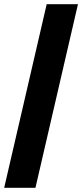

<svg xmlns="http://www.w3.org/2000/svg" viewBox="-33 -733 394 921"><path d="M341 -713 137 168H-13L191 -713Z"/></svg>

Font: Kantumruy Pro
Style: Bold Italic
Weight: 700
Italic angle: -13°
Version: Version 1.002